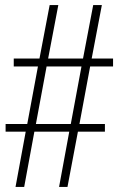

<svg xmlns="http://www.w3.org/2000/svg" viewBox="-20 -734 469 754"><path d="M41 0 81 -217H2V-247H87L129 -473H34V-504H135L175 -714H209L169 -504H306L346 -714H380L340 -504H424V-473H334L292 -247H392V-217H286L245 0H212L252 -217H115L75 0ZM121 -247H258L300 -473H163Z"/></svg>

Font: Noto Serif Myanmar ExtraCondensed ExtraLight
Style: Regular
Weight: 200
Width: 2
Designer: Ben Mitchell and the Monotype Design Team
Foundry: Monotype Imaging Inc.
Version: Version 2.106; ttfautohint (v1.8.4.7-5d5b)